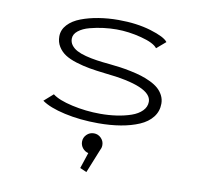

<svg xmlns="http://www.w3.org/2000/svg" viewBox="-84 -603 1017 954"><g transform="rotate(10 425.0 -126.0)"><path d="M427.5 11Q335 11 257 -6.5Q179 -24 140 -52L186 -92.5Q216.5 -68.5 286.2 -52.8Q356 -37 429.5 -37Q472.5 -37 511.8 -42.8Q551 -48.5 584.2 -60Q617.5 -71.5 637.2 -91.5Q657 -111.5 657 -137.5Q657 -215.5 417 -239.5Q372.5 -244.5 338.5 -250.5Q304.5 -256.5 269.8 -267.2Q235 -278 212.8 -292.5Q190.5 -307 176.5 -329.5Q162.5 -352 162.5 -380.5Q162.5 -414 186.5 -440Q210.5 -466 250.8 -481.2Q291 -496.5 338.8 -504.2Q386.5 -512 438.5 -512Q531 -512 602.8 -490.2Q674.5 -468.5 691.5 -445L646 -406Q627.5 -430.5 563 -447.2Q498.5 -464 437.5 -464Q405.5 -464 371.5 -459.8Q337.5 -455.5 303.2 -446.5Q269 -437.5 247.2 -420.2Q225.5 -403 225.5 -380Q225.5 -362 236.2 -347.8Q247 -333.5 264.8 -324Q282.5 -314.5 310.2 -307.2Q338 -300 366.8 -295.8Q395.5 -291.5 434 -288Q462.5 -285 486.8 -281.8Q511 -278.5 541.2 -272.2Q571.5 -266 595.8 -258.5Q620 -251 644 -239.5Q668 -228 684 -214Q700 -200 710 -180.8Q720 -161.5 720 -139Q720 -100.5 697 -71Q674 -41.5 633.2 -24Q592.5 -6.5 540.8 2.2Q489 11 427.5 11ZM467 114.5Q467 128 461 138.5L412 260L378.5 245.5L405 165.5Q387.5 161.5 376 147.2Q364.5 133 364.5 114.5Q364.5 94 379.5 79Q394.5 64 416 64Q437 64 452 79Q467 94 467 114.5Z"/></g></svg>

Font: League Mono Wide UltraLight
Style: Regular
Weight: 200
Width: 8
Designer: Tyler Finck
Foundry: The League of Moveable Type / Tyler Finck
Version: Version 2.210